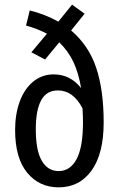

<svg xmlns="http://www.w3.org/2000/svg" viewBox="-20 -794 516 826"><path d="M426 -267Q426 -133 374 -60.5Q322 12 232 12Q149 12 97 -51Q45 -114 45 -235Q45 -303 65 -357.5Q85 -412 123 -443Q161 -474 211 -474Q282 -474 329 -415Q318 -480 296 -527Q274 -574 235 -612L174 -538L115 -569L182 -649Q140 -671 92 -684L108 -749Q173 -733 231 -701L290 -774L344 -735L286 -663Q362 -598 394 -502Q426 -406 426 -267ZM337 -268Q337 -290 335 -328Q295 -405 229 -405Q180 -405 157 -362.5Q134 -320 134 -238Q134 -146 160 -102Q186 -58 232 -58Q282 -58 309.5 -109.5Q337 -161 337 -268Z"/></svg>

Font: Fira Sans Extra Condensed
Style: Regular
Weight: 400
Width: 1
Designer: Carrois Corporate & Edenspiekermann AG
Foundry: Carrois Corporate GbR & Edenspiekermann AG
Version: Version 4.203